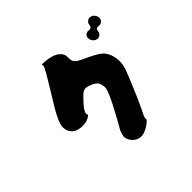

<svg xmlns="http://www.w3.org/2000/svg" viewBox="-190 -1081 1380 1380"><g transform="rotate(-45 500.0 -391.0)"><path d="M553 -745Q554 -724 554.5 -711Q555 -698 560 -689Q565 -680 577 -669Q584 -662 608.5 -650.5Q633 -639 664.5 -624Q696 -609 723.5 -592Q751 -575 764 -557Q790 -522 796 -474Q802 -426 787 -381Q779 -359 764.5 -323Q750 -287 734.5 -250.5Q719 -214 707.5 -187.5Q696 -161 694 -156Q691 -150 682 -130.5Q673 -111 664.5 -92Q656 -73 652 -67Q646 -58 639.5 -39Q633 -20 638 -14Q628 -2 607.5 13Q587 28 563 37.5Q539 47 518 45Q487 42 463 19Q439 -4 434 -40Q433 -49 441 -73.5Q449 -98 459 -112Q463 -118 473.5 -137Q484 -156 497.5 -181Q511 -206 524.5 -231Q538 -256 547 -274Q556 -292 558 -297Q573 -328 584.5 -359.5Q596 -391 585 -423Q578 -445 561 -456.5Q544 -468 528.5 -473.5Q513 -479 508 -480Q480 -491 454 -472Q446 -466 429.5 -449Q413 -432 397.5 -415Q382 -398 377 -391Q373 -384 367 -373Q361 -362 359.5 -352.5Q358 -343 365 -338Q354 -323 326.5 -313.5Q299 -304 264 -307Q222 -312 201.5 -331Q181 -350 175.5 -373.5Q170 -397 173 -413Q177 -436 186.5 -458Q196 -480 205 -496.5Q214 -513 217 -519Q224 -532 239 -556.5Q254 -581 273 -612Q292 -643 310.5 -673.5Q329 -704 344 -729Q359 -754 366 -767Q373 -780 381.5 -796.5Q390 -813 383 -827Q437 -826 470.5 -816.5Q504 -807 521.5 -793.5Q539 -780 546 -766.5Q553 -753 553 -745ZM848 -730Q842 -725 841 -717Q840 -709 837.5 -699.5Q835 -690 824 -681Q811 -671 793.5 -674.5Q776 -678 765 -693Q753 -708 753.5 -725.5Q754 -743 766 -753Q781 -764 795.5 -761.5Q810 -759 820 -766Q826 -771 826.5 -778.5Q827 -786 829.5 -795.5Q832 -805 845 -815Q857 -825 874.5 -821.5Q892 -818 903 -803Q915 -788 914.5 -770.5Q914 -753 902 -742Q889 -733 879 -732.5Q869 -732 861.5 -733.5Q854 -735 848 -730Z"/></g></svg>

Font: Potta One
Style: Regular
Weight: 400
Designer: 108,108go
Foundry: Font Zone 108
Version: Version 1.000